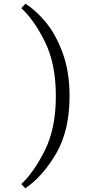

<svg xmlns="http://www.w3.org/2000/svg" viewBox="-20 -807 509 1038"><path d="M95 188Q163 125 222.5 6Q282 -113 282 -288Q282 -462 223 -581Q164 -700 95 -763L118 -787Q173 -752 227 -687.5Q281 -623 318.5 -521.5Q356 -420 356 -288Q356 -103 285 20.5Q214 144 117 211Z"/></svg>

Font: Lopes Sans Light
Style: Regular
Weight: 300
Designer: Gabriel Lam, Diego Maldonado
Foundry: TypeRant, Foresti Design
Version: Version 4.000